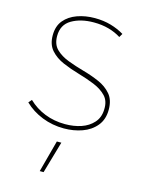

<svg xmlns="http://www.w3.org/2000/svg" viewBox="-112 -584 651 866"><g transform="rotate(15 213.5 -151.5)"><path d="M350 -463Q325 -479 293 -488Q261 -497 223 -497Q162 -497 120 -472.5Q78 -448 78 -395Q78 -356 100.5 -334Q123 -312 158.5 -298.5Q194 -285 233.5 -274Q273 -263 308.5 -247.5Q344 -232 366.5 -205.5Q389 -179 389 -134Q389 -88 364 -58Q339 -28 299.5 -14Q260 0 215 0Q161 0 113 -19Q65 -38 30 -72L43 -87Q76 -55 120 -37.5Q164 -20 215 -20Q256 -20 290 -31.5Q324 -43 346 -67.5Q368 -92 369 -129Q371 -169 349 -192Q327 -215 291.5 -229.5Q256 -244 216 -255.5Q176 -267 140 -282.5Q104 -298 81 -324Q58 -350 58 -393Q58 -436 80.5 -463Q103 -490 140.5 -503.5Q178 -517 222 -517Q263 -517 297.5 -507Q332 -497 360 -480ZM200 65H221L178 214H160Z"/></g></svg>

Font: Alexandria Thin
Style: Regular
Weight: 250
Designer: Mohamed Gaber
Foundry: Kief Type Foundry
Version: Version 5.100